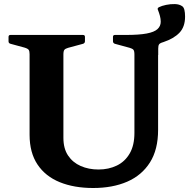

<svg xmlns="http://www.w3.org/2000/svg" viewBox="-20 -923 942 956"><path d="M443.9 13.1Q348.7 13.1 277.5 -15.9Q206.3 -44.8 166.8 -103.8Q127.3 -162.9 127.3 -252.1V-749H295.7V-236.6Q295.7 -183.2 319 -148.5Q342.3 -113.8 381.9 -96.4Q421.5 -79 470.5 -79Q521.1 -79 561.7 -98.7Q602.3 -118.3 625.8 -158.9Q649.3 -199.4 649.3 -260.9V-749H767.2V-276.5Q767.2 -178.2 726.6 -114.1Q686 -50 613.4 -18.4Q540.8 13.1 443.9 13.1ZM649.3 -651.4Q649.3 -669.3 644.3 -675.2Q639.2 -681 626 -684.8L551.5 -705.1Q542.5 -708.7 542.5 -717.7V-739.4Q542.5 -749 552.5 -749H767.2V-542.2H649.3ZM22.5 -739Q22.5 -749 32.1 -749H393Q403 -749 403 -739.4V-717.7Q403 -708.7 394 -705.1L319 -684.8Q305.9 -681 300.8 -675.2Q295.7 -669.3 295.7 -651.4V-542.2H127.3V-653.3Q127.3 -667.7 123.1 -674.4Q118.8 -681 102.1 -686L31.9 -705.1Q22.5 -707.8 22.5 -717.2ZM607 -749Q672.8 -749 710.5 -756.2Q748.2 -763.3 764.3 -778.2Q780.3 -793.1 780.3 -814.7Q780.3 -828.9 776.4 -843.5Q772.6 -858.1 766.4 -873.7Q761.8 -881.8 771.4 -887.2Q785.5 -894.2 807.2 -898.7Q828.9 -903.3 851 -902.7Q873.1 -902.1 887.3 -892Q894.9 -886.8 898.2 -873.5Q901.5 -860.2 901.5 -840.2Q901.5 -789.5 873.7 -760.2Q845.9 -730.9 793.3 -713.3Q776.4 -708.6 772.1 -702.2Q767.8 -695.8 767.8 -681.5V-648.8Z"/></svg>

Font: Hahmlet
Style: Regular
Weight: 400
Designer: Minjoo Ham & Mark Frömberg
Foundry: hypertype
Version: Version 1.002